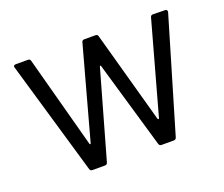

<svg xmlns="http://www.w3.org/2000/svg" viewBox="-90 -640 902 773"><g transform="rotate(-20 360.5 -253.0)"><path d="M185 0Q177 0 174 -8L31 -498Q31 -506 41 -506H93Q102 -506 104 -497L210 -103Q211 -101 212.5 -101Q214 -101 215 -103L323 -497Q325 -506 334 -506H382Q391 -506 393 -498L502 -104Q503 -102 505 -102Q507 -102 508 -104L617 -497Q619 -506 628 -506L680 -505Q685 -505 687 -502.5Q689 -500 689 -497Q689 -495 689 -494L545 -8Q542 0 534 0H481Q473 0 470 -8L361 -382Q360 -384 358.5 -384Q357 -384 356 -382L250 -8Q247 0 239 0Z"/></g></svg>

Font: LinhAnh
Style: Regular
Weight: 400
Designer: Jeremy Tribby
Foundry: Tribby Type
Version: Version 1.408